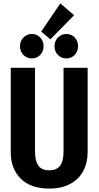

<svg xmlns="http://www.w3.org/2000/svg" viewBox="-20 -1089 577 1124"><path d="M493 -197Q493 -137 468 -89Q443 -41 392.5 -13Q342 15 269 15Q159 15 101 -43.5Q43 -102 43 -197V-692H185V-203Q185 -146 205 -119Q225 -92 269 -92Q312 -92 332 -119.5Q352 -147 352 -203V-692H493ZM414 -1000 275 -859 221 -904 333 -1069ZM235 -819Q235 -788 215.5 -767.5Q196 -747 166 -747Q137 -747 117 -767.5Q97 -788 97 -819Q97 -848 117 -869Q137 -890 166 -890Q196 -890 215.5 -869.5Q235 -849 235 -819ZM437 -819Q437 -788 417.5 -767.5Q398 -747 368 -747Q339 -747 319 -767.5Q299 -788 299 -819Q299 -848 319 -869Q339 -890 368 -890Q398 -890 417.5 -869.5Q437 -849 437 -819Z"/></svg>

Font: Fira Sans Compressed SemiBold
Style: Regular
Weight: 600
Width: 1
Designer: bBox Type GmbH & Carrois Corporate GbR & Edenspiekermann AG
Foundry: bBox Type GmbH & Carrois Corporate GbR & Edenspiekermann AG
Version: Version 4.301